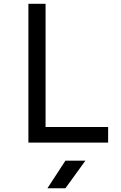

<svg xmlns="http://www.w3.org/2000/svg" viewBox="-20 -750 639 1010"><path d="M229.5 240.2 324.2 95.2H429.2L324.2 240.2ZM129.4 0V-730H219.7V-82H548.8V0Z"/></svg>

Font: UDEV Gothic 35
Style: Regular
Weight: 400
Version: v2.1.0; ttfautohint (v1.8.4.7-5d5b-dirty) -l 6 -r 45 -G 200 